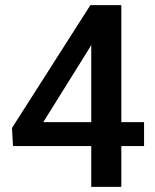

<svg xmlns="http://www.w3.org/2000/svg" viewBox="-20 -731 608 751"><path d="M543.5 -253.4V-159.7H454.6V0H336.9V-159.7H30.8L26.9 -230.5L333.5 -710.9H454.6V-253.4ZM149.4 -253.4H336.9V-555.2L325.7 -536.1Z"/></svg>

Font: Vazirmatn RD UI Medium
Style: Regular
Weight: 500
Designer: Saber Rastikerdar
Foundry: Saber Rastikerdar
Version: Version 33.003